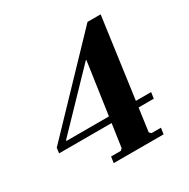

<svg xmlns="http://www.w3.org/2000/svg" viewBox="-153 -810 935 950"><g transform="rotate(-30 315.0 -335.0)"><path d="M457 -45 467 -35H521L516 0H231L236 -35H292L302 -45L369 -510H366L84 -217L83 -212H567L562 -177H21L25 -207L468 -670H543Z"/></g></svg>

Font: Brygada 1918
Style: Bold Italic
Weight: 700
Italic angle: -8°
Designer: Mateusz Machalski | Borys Kosmynka | Przemek Hoffer
Foundry: NIEPODLEGLA 2018
Version: Version 3.006